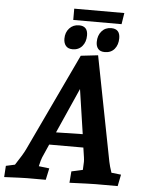

<svg xmlns="http://www.w3.org/2000/svg" viewBox="-63 -1013 824 1069"><g transform="rotate(5 349.5 -479.0)"><path d="M5 -58 55 -69Q97 -132 111 -163L367 -705L463 -716L577 -131Q582 -106 594 -71L648 -65L635 0H512Q486 0 366 5L371 -59L434 -73Q436 -101 436 -118Q436 -129 434 -143L426 -197H235L202 -122Q196 -108 188 -72L247 -65L233 0H128Q106 0 1 5ZM416 -271 379 -520 267 -268ZM268 -792Q268 -827 289 -850Q310 -873 343 -873Q392 -873 392 -821Q392 -784 372 -760.5Q352 -737 318 -737Q293 -737 280.5 -752Q268 -767 268 -792ZM449 -789Q449 -826 469.5 -849.5Q490 -873 523 -873Q572 -873 572 -821Q572 -784 552.5 -760.5Q533 -737 498 -737Q473 -737 461 -751Q449 -765 449 -789ZM308 -963H588L578 -900H308Z"/></g></svg>

Font: Andada Pro ExtraBold
Style: Italic
Weight: 800
Italic angle: -6.99998°
Designer: Carolina Giovagnoli
Foundry: Huerta Tipografica
Version: Version 3.005; ttfautohint (v1.8.4)